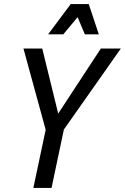

<svg xmlns="http://www.w3.org/2000/svg" viewBox="-20 -930 618 950"><path d="M96 -690H189L268 -368L479 -690H578L296 -289L235 0H145L206 -288ZM218 -760 330 -910H419L469 -760H400L364 -845L293 -760Z"/></svg>

Font: Radio Canada Condensed
Style: Italic
Weight: 400
Width: 3
Italic angle: -12°
Designer: Charles Daoud, Etienne Aubert Bonn, Alexandre Saumier Demers, Jacques Le Bailly
Foundry: Radio-Canada
Version: Version 2.104; ttfautohint (v1.8.4.7-5d5b);gftools[0.9.28.de